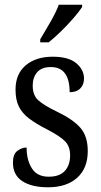

<svg xmlns="http://www.w3.org/2000/svg" viewBox="-20 -786 428 816"><path d="M184 10Q115 10 75 -16Q35 -42 35 -95Q35 -131 54 -145Q73 -159 93 -159Q93 -106 115.5 -70.5Q138 -35 187 -35Q233 -35 255.5 -59.5Q278 -84 278 -126Q278 -163 257 -185Q236 -207 180 -236Q133 -260 103.5 -282.5Q74 -305 60 -333.5Q46 -362 46 -405Q46 -472 89.5 -508.5Q133 -545 204 -545Q271 -545 304 -517.5Q337 -490 337 -452Q337 -426 321 -410Q305 -394 276 -394Q276 -501 196 -501Q157 -501 138 -479Q119 -457 119 -422Q119 -381 143 -359.5Q167 -338 223 -311Q290 -279 321.5 -243Q353 -207 353 -144Q353 -71 308 -30.5Q263 10 184 10ZM151 -619Q172 -654 194.5 -693Q217 -732 230 -766H329V-756Q318 -739 294 -711Q270 -683 241 -654.5Q212 -626 187 -606H151Z"/></svg>

Font: Noto Serif Armenian Condensed
Style: Regular
Weight: 400
Width: 3
Designer: Monotype Design Team
Foundry: Monotype Imaging Inc.
Version: Version 2.008; ttfautohint (v1.8.4.7-5d5b)